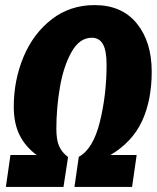

<svg xmlns="http://www.w3.org/2000/svg" viewBox="-20 -733 617 753"><path d="M575 -452Q575 -340 537 -258Q499 -176 413 -125H516L498 0H272L289 -118Q345 -148 371.5 -254.5Q398 -361 398 -479Q398 -535 383.5 -560Q369 -585 340 -585Q292 -585 260.5 -529Q229 -473 215 -391Q201 -309 201 -228Q201 -185 211.5 -160.5Q222 -136 247 -117L229 0H3L21 -125H124Q80 -157 57 -203Q34 -249 34 -314Q34 -419 72.5 -510.5Q111 -602 183 -657.5Q255 -713 351 -713Q458 -713 516.5 -641Q575 -569 575 -452Z"/></svg>

Font: Fira Sans Extra Condensed ExtraBold
Style: Italic
Weight: 800
Width: 3
Italic angle: -8°
Designer: Carrois Corporate & Edenspiekermann AG
Foundry: Carrois Corporate GbR & Edenspiekermann AG
Version: Version 4.203